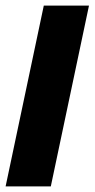

<svg xmlns="http://www.w3.org/2000/svg" viewBox="-25 -664 337 684"><path d="M-5 0 131 -644H292L156 0Z"/></svg>

Font: Kanit SemiBold
Style: Italic
Weight: 600
Italic angle: -12°
Designer: Katatrad Team
Foundry: CadsonDemak
Version: Version 2.000; ttfautohint (v1.8.3)